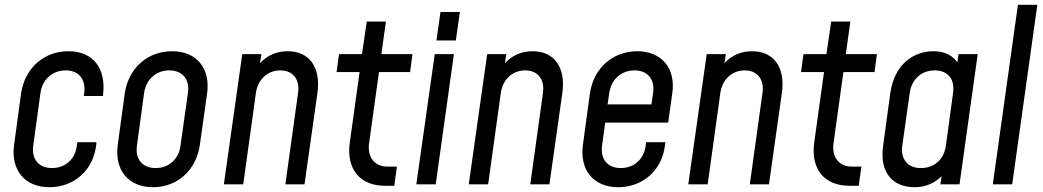

<svg xmlns="http://www.w3.org/2000/svg" viewBox="-20 -770 4355 802"><path d="M383 -176H303L301 -162C295 -107 254 -68 197 -68C141 -68 111 -106 119 -162L149 -382C157 -438 199 -476 254 -476C312 -476 338 -437 332 -382L330 -369H410L411 -379C422 -484 370 -556 266 -556C163 -556 83 -485 68 -379L39 -166C24 -59 84 12 186 12C290 12 371 -60 382 -166Z M619 12C721 12 800 -59 815 -166L845 -379C860 -485 801 -556 699 -556C596 -556 516 -485 501 -379L472 -166C457 -59 517 12 619 12ZM630 -68C574 -68 544 -106 552 -162L582 -382C590 -438 632 -476 687 -476C743 -476 773 -438 765 -382L734 -162C727 -106 686 -68 630 -68Z M1182 -556C1136 -556 1096 -539 1066 -506L1072 -544H992L915 0H996L1049 -382C1057 -438 1097 -476 1151 -476C1204 -476 1233 -438 1225 -382L1172 0H1252L1306 -382C1321 -490 1271 -556 1182 -556Z M1588 6H1627L1638 -74H1599C1544 -74 1513 -114 1522 -174L1563 -469H1693L1703 -544H1573L1592 -680H1512L1492 -544H1396L1386 -469H1482L1441 -174C1426 -63 1484 6 1588 6Z M1803 -601H1884L1901 -720H1820ZM1719 0H1800L1876 -544H1796Z M2205 -556C2159 -556 2119 -539 2089 -506L2095 -544H2015L1938 0H2019L2072 -382C2080 -438 2120 -476 2174 -476C2227 -476 2256 -438 2248 -382L2195 0H2275L2329 -382C2344 -490 2294 -556 2205 -556Z M2642 -556C2539 -556 2459 -485 2444 -379L2415 -166C2400 -59 2460 12 2562 12C2666 12 2747 -60 2758 -166L2759 -176H2679L2677 -162C2671 -107 2630 -68 2573 -68C2517 -68 2487 -106 2495 -162L2508 -258H2771L2788 -379C2804 -485 2743 -556 2642 -556ZM2708 -382 2701 -334H2518L2525 -382C2533 -438 2575 -476 2630 -476C2686 -476 2716 -438 2708 -382Z M3122 -556C3076 -556 3036 -539 3006 -506L3012 -544H2932L2855 0H2936L2989 -382C2997 -438 3037 -476 3091 -476C3144 -476 3173 -438 3165 -382L3112 0H3192L3246 -382C3261 -490 3211 -556 3122 -556Z M3528 6H3567L3578 -74H3539C3484 -74 3453 -114 3462 -174L3503 -469H3633L3643 -544H3513L3532 -680H3452L3432 -544H3336L3326 -469H3422L3381 -174C3366 -63 3424 6 3528 6Z M3984 -544 3979 -509C3959 -539 3925 -556 3880 -556C3793 -556 3716 -499 3699 -382L3669 -162C3652 -45 3713 12 3800 12C3846 12 3884 -5 3913 -34L3908 0H3988L4064 -544ZM3961 -382 3931 -161C3923 -105 3884 -68 3826 -68C3771 -68 3741 -106 3749 -162L3780 -382C3788 -438 3828 -476 3884 -476C3941 -476 3969 -438 3961 -382Z M4127 0H4208L4313 -750H4232Z"/></svg>

Font: Mohave
Style: Italic
Weight: 400
Italic angle: -8°
Designer: Gumpita Rahayu
Foundry: Tokotype
Version: Version 2.002;PS 002.002;hotconv 1.0.88;makeotf.lib2.5.64775